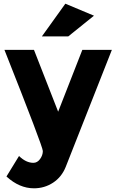

<svg xmlns="http://www.w3.org/2000/svg" viewBox="-20 -808 630 1040"><path d="M164 212Q85 212 15 148L83 37Q121 74 161 74Q182 74 197 53.5Q212 33 212 10Q212 -13 4 -538H164L295 -203L426 -538H586L336 96Q314 151 267.5 181.5Q221 212 164 212ZM350 -611H207L334 -788L489 -723Z"/></svg>

Font: Montreal
Style: Bold
Weight: 700
Designer: Julieta Ulanovsky, usr_local_share
Foundry: Julieta Ulanovsky, usr_local_share
Version: Version 2.001